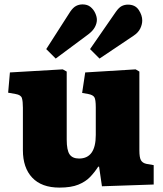

<svg xmlns="http://www.w3.org/2000/svg" viewBox="-20 -838 742 872"><path d="M250 14Q169 14 126.5 -31Q84 -76 84 -156V-349Q84 -378 79.5 -392.5Q75 -407 51 -411L17 -417L25 -509L265 -523L283 -513V-204Q283 -156 296 -137Q309 -118 339 -118Q415 -118 415 -225V-350Q415 -386 408.5 -396.5Q402 -407 381 -411L353 -416L367 -509L596 -523L613 -513V-155Q613 -123 620 -110.5Q627 -98 644 -94L678 -88V0L443 8L430 -81H426Q410 -56 389.5 -34.5Q369 -13 336 0.5Q303 14 250 14ZM233 -572 190 -615 299 -785Q312 -804 325.5 -811Q339 -818 355 -818Q377 -818 391 -806.5Q405 -795 412.5 -778.5Q420 -762 420 -748Q420 -732 411 -715Q402 -698 381 -682ZM432 -572 389 -615 506 -784Q520 -804 533 -810.5Q546 -817 561 -817Q594 -817 610 -793Q626 -769 626 -745Q626 -727 617 -708.5Q608 -690 587 -676Z"/></svg>

Font: Literata 12pt ExtraBold
Style: Regular
Weight: 800
Designer: Latin by Veronika Burian and Jose Scaglione. Greek by Irene Vlachou. Cyrillic by Vera Evstafieva.
Foundry: TypeTogether
Version: Version 3.002